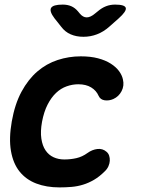

<svg xmlns="http://www.w3.org/2000/svg" viewBox="-20 -805 640 835"><path d="M31.2 -276.8Q44.5 -352.4 73.5 -406.1Q102.5 -459.7 142.1 -493.9Q181.8 -528 230.5 -544Q279.2 -560 331.3 -560Q374.2 -560 406.5 -551.4Q438.9 -542.8 461.6 -528.3Q484.4 -513.8 497.6 -495.9Q510.7 -478.1 514.6 -459.6Q521.1 -432.4 508.8 -408.7Q496.6 -385.1 473 -374.4Q454.4 -366.2 435.4 -368.8Q416.4 -371.5 409 -387.9Q398.9 -411.2 376.5 -424.8Q354.1 -438.5 320.6 -438.5Q295.1 -438.5 270 -429.6Q244.8 -420.8 223.9 -401Q202.9 -381.2 187 -350.2Q171.1 -319.3 162.8 -275.5Q155.2 -233.5 159.8 -202.3Q164.4 -171.1 178.1 -151Q191.7 -130.9 212.9 -121.2Q234.1 -111.5 259.7 -111.5Q287.1 -111.5 312.4 -117.3Q337.7 -123.1 360.3 -139.5Q380.6 -154.3 403.5 -157Q426.4 -159.7 443.2 -145Q451.3 -138.3 454.7 -128Q458.1 -117.7 457.5 -105.9Q456.9 -94.1 451.5 -81.9Q446 -69.6 435.4 -59.7Q412.4 -36.7 388.9 -23Q365.4 -9.3 341.3 -1.9Q317.1 5.6 291.4 7.8Q265.8 10 238.9 10Q181.8 10 137.5 -7Q93.3 -24 65.2 -58.9Q37.2 -93.7 27.7 -148.1Q18.2 -202.4 31.2 -276.8ZM252.7 -785Q273.9 -785 290.1 -777.9Q306.2 -770.9 319 -755.7L326.9 -746.2Q340.7 -729.4 357.1 -729.4Q373.5 -729.4 393.3 -746.2L404.7 -755.4Q422.9 -770.9 441.2 -777.9Q459.5 -785 480.7 -785Q523.1 -785 527 -770.5Q530.8 -756.1 496.2 -725.1L455.4 -689Q429.7 -666.3 401.6 -655.7Q373.5 -645 342.7 -645Q311.9 -645 287.3 -655.7Q262.8 -666.3 245.9 -689L217 -725.4Q193.8 -756.1 202.2 -770.5Q210.6 -785 252.7 -785Z"/></svg>

Font: Maple Mono
Style: Italic
Weight: 400
Italic angle: -10°
Monospace: yes
Designer: subframe7536
Version: Version 7.300